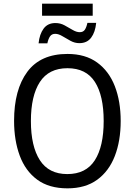

<svg xmlns="http://www.w3.org/2000/svg" viewBox="-20 -1020 736 1050"><path d="M210 -934V-1000H487V-934ZM191 -783Q196 -833 218.5 -863.5Q241 -894 283 -894Q310 -894 333 -881.5Q356 -869 377 -856.5Q398 -844 416 -844Q435 -844 444 -857.5Q453 -871 458 -895H506Q501 -844 478.5 -814Q456 -784 414 -784Q389 -784 366 -796.5Q343 -809 321.5 -822Q300 -835 282 -835Q263 -835 253.5 -821Q244 -807 239 -783ZM640 -358Q640 -250 608 -167Q576 -84 511.5 -37Q447 10 349 10Q248 10 183.5 -37.5Q119 -85 88 -168.5Q57 -252 57 -359Q57 -530 129.5 -627.5Q202 -725 349 -725Q447 -725 511.5 -678Q576 -631 608 -548.5Q640 -466 640 -358ZM149 -358Q149 -220 198 -144Q247 -68 348 -68Q450 -68 498.5 -143.5Q547 -219 547 -358Q547 -497 499 -572Q451 -647 349 -647Q247 -647 198 -571.5Q149 -496 149 -358Z"/></svg>

Font: Noto Sans SemiCondensed
Style: Regular
Weight: 400
Width: 4
Designer: Monotype Design Team
Foundry: Monotype Imaging Inc.
Version: Version 2.013; ttfautohint (v1.8.4.7-5d5b)